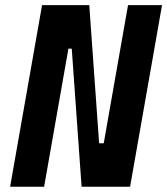

<svg xmlns="http://www.w3.org/2000/svg" viewBox="-20 -713 639 733"><path d="M291.5 0H476.6L598.6 -693.4H468.8L376 -166H358.4L320.8 -693.4H140.6L18.6 0H148.4L241.2 -527.3H253.9Z"/></svg>

Font: Cascadia Code NF
Style: Bold Italic
Weight: 700
Italic angle: -10°
Monospace: yes
Designer: Aaron Bell
Foundry: Saja Typeworks
Version: Version 2404.023